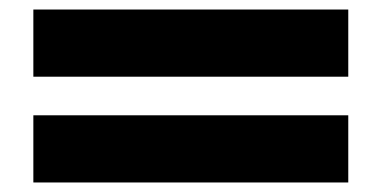

<svg xmlns="http://www.w3.org/2000/svg" viewBox="-20 -511 801 403"><path d="M50 -350V-491H711V-350ZM50 -128V-269H711V-128Z"/></svg>

Font: Sarpanch Black
Style: Regular
Weight: 900
Designer: Manushi Parikh (Devanagari and Latin), Jyotish Sonowal (Devanagari)
Foundry: Indian Type Foundry
Version: Version 2.004;PS 1.0;hotconv 1.0.78;makeotf.lib2.5.61930; tt